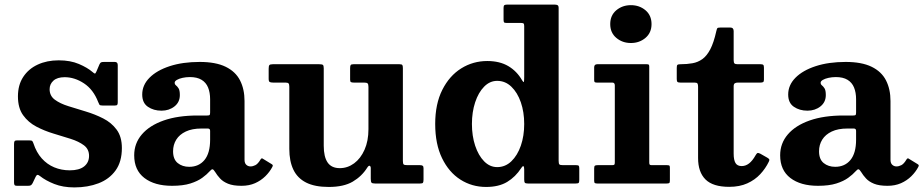

<svg xmlns="http://www.w3.org/2000/svg" viewBox="-20 -800 4025 837"><path d="M408 -355.2Q411 -347.5 413.4 -343.7Q415.8 -340 427 -340H480.3Q488.8 -340 491 -343Q493.3 -346 493.3 -354V-516.3Q493.3 -530 480.5 -530H433.8Q423.5 -530 420 -527.9Q416.5 -525.7 413.3 -518.7L400.8 -489.3Q396.3 -478.5 393.3 -479.3Q390.3 -480 382.8 -486.5Q361 -505.3 323.9 -521.1Q286.8 -537 235.8 -537Q184.5 -537 144.4 -518.4Q104.2 -499.8 81.2 -464.6Q58.2 -429.5 58.2 -380Q58.2 -329.2 80.7 -297.9Q103.2 -266.5 138.5 -248Q173.7 -229.5 213.2 -217.7Q252.7 -206 288 -194.7Q323.2 -183.5 345.7 -166.7Q368.2 -150 368.2 -120.5Q368.2 -91.8 346.9 -74.6Q325.5 -57.5 284.3 -57.5Q247.8 -57.5 216.5 -70.5Q185.3 -83.5 162 -109.5Q138.8 -135.5 126 -174.3Q123.3 -182.3 120.6 -185.1Q118 -188 107.3 -188H54.2Q45.7 -188 43.5 -184.4Q41.2 -180.8 41.2 -172V-4.8Q41.2 3.5 43.6 6.7Q46 10 54 10H102Q111.8 10 115.4 7.1Q119 4.3 122.3 -1.7L135.5 -29.5Q139.5 -37.5 143.5 -37.7Q147.5 -38 154.3 -32.5Q178.8 -13 216.6 2Q254.5 17 304.3 17Q362.8 17 409.6 -1Q456.5 -19 483.9 -57Q511.3 -95 511.3 -154.5Q511.3 -204 488.5 -234.8Q465.8 -265.5 430 -283.6Q394.3 -301.8 354 -313.9Q313.8 -326 277.8 -337.3Q241.8 -348.5 219 -365.4Q196.3 -382.3 196.3 -411Q196.3 -433.5 213 -448.5Q229.8 -463.5 261.8 -463.5Q305.3 -463.5 346.1 -436.6Q387 -409.7 408 -355.2Z M565 -123Q565 -58.2 609.5 -24.1Q654 10 730 10Q778 10 809.9 -0.1Q841.7 -10.2 861.9 -25Q882 -39.7 894.2 -53.5Q902 -62.5 906.5 -62Q911 -61.5 918 -50.2Q926.5 -36 939.3 -22.1Q952 -8.2 974.1 0.9Q996.3 10 1032.5 10H1033Q1066 10 1091.8 -1.4Q1117.5 -12.8 1136.6 -31.6Q1155.8 -50.5 1167.3 -72.5Q1169.8 -77.5 1169 -79.8Q1168.3 -82 1164.3 -84.5L1126.8 -107.5Q1123.3 -110.5 1120.5 -109.5Q1117.8 -108.5 1115.3 -104Q1104.5 -85.8 1093.5 -80.1Q1082.5 -74.5 1072 -74.5Q1061.5 -74.5 1053.8 -81.5Q1046 -88.5 1046 -103.5V-359.5Q1046 -411.2 1026.4 -449.6Q1006.8 -488 963.6 -509Q920.5 -530 850.5 -530Q776.2 -530 719.9 -511.6Q663.5 -493.2 631.7 -461.1Q600 -429 600 -388Q600 -351.2 624.9 -334.4Q649.7 -317.5 684 -317.5Q717 -317.5 740.5 -336Q764 -354.5 764 -385.5Q764 -406.2 758.4 -414.9Q752.8 -423.5 747.1 -427.9Q741.5 -432.2 741.5 -439.5Q741.5 -446 750.9 -451.6Q760.3 -457.2 775.5 -460.6Q790.8 -464 808 -464Q839.2 -464 858.7 -452.1Q878.2 -440.2 887.1 -418.5Q896 -396.7 896 -367V-309.5Q896 -300.5 893.7 -298.5Q891.5 -296.5 883 -296.5H841.5Q755.5 -296.5 693.6 -274.8Q631.7 -253 598.4 -214Q565 -175 565 -123ZM734.5 -140.5Q734.5 -169 748.5 -191.4Q762.5 -213.7 790 -226.7Q817.5 -239.7 858 -239.7H886Q896 -239.7 896 -229.7V-191Q896 -132.3 871.4 -102.5Q846.8 -72.8 805 -72.8Q775 -72.8 754.8 -89.1Q734.5 -105.5 734.5 -140.5Z M1241.2 -151Q1241.2 -97.5 1258.9 -60.5Q1276.5 -23.5 1314.4 -4.2Q1352.3 15 1413.3 15Q1478.3 15 1517.8 -8.2Q1557.3 -31.5 1580.8 -69Q1587.3 -79.2 1591.8 -77.1Q1596.3 -75 1596.3 -66.7V-20.8Q1596.3 -8 1599.4 -4Q1602.5 0 1615 0H1811.5Q1821.8 0 1824 -3.6Q1826.3 -7.3 1826.3 -17.8V-66.5Q1826.3 -74.8 1822.5 -77.4Q1818.8 -80 1811 -80H1756.8Q1743.8 -80 1740 -82.9Q1736.3 -85.8 1736.3 -98.5V-503Q1736.3 -513 1733.9 -516.5Q1731.5 -520 1721.8 -520H1520.8Q1511.3 -520 1508.8 -516.5Q1506.3 -513 1506.3 -503V-452.7Q1506.3 -444 1510.1 -442Q1514 -440 1522.8 -440H1567.7Q1578.7 -440 1582.5 -436.4Q1586.2 -432.7 1586.2 -421V-237Q1586.2 -185.5 1569.2 -147.3Q1552.2 -109 1523.8 -88Q1495.3 -67 1461.3 -67Q1425 -67 1408.1 -91.8Q1391.3 -116.5 1391.3 -164.5V-502.5Q1391.3 -514.5 1387.4 -517.2Q1383.5 -520 1371.8 -520H1169.2Q1157.5 -520 1154.4 -516.2Q1151.2 -512.5 1151.2 -500.2V-456.5Q1151.2 -445.5 1155.5 -442.7Q1159.7 -440 1170.7 -440H1224.7Q1235 -440 1238.1 -436.1Q1241.2 -432.2 1241.2 -421.5Z M2037.3 -259.5Q2037.3 -311.5 2051.4 -354.1Q2065.5 -396.7 2090.4 -422.1Q2115.3 -447.5 2147.3 -447.5Q2182.8 -447.5 2209.2 -422.1Q2235.7 -396.7 2250.5 -354.1Q2265.2 -311.5 2265.2 -259.5Q2265.2 -207.5 2250.5 -164.9Q2235.7 -122.3 2209.2 -96.9Q2182.8 -71.5 2147.3 -71.5Q2115.3 -71.5 2090.4 -96.9Q2065.5 -122.3 2051.4 -164.9Q2037.3 -207.5 2037.3 -259.5ZM1877.2 -259.5Q1877.2 -172 1907 -110.6Q1936.7 -49.2 1987 -17.1Q2037.2 15 2099.2 15Q2154.5 15 2190.9 -6.9Q2227.2 -28.7 2252.5 -67.7Q2259.5 -78.2 2262.4 -75.1Q2265.2 -72 2265.2 -61V-18Q2265.2 -7 2268 -3.5Q2270.7 0 2281.5 0H2489.3Q2499.8 0 2502.5 -2.8Q2505.3 -5.5 2505.3 -16V-65.5Q2505.3 -74.5 2502.9 -77.3Q2500.5 -80 2491.5 -80H2434.5Q2422 -80 2418.6 -83.3Q2415.3 -86.5 2415.3 -99.3V-764.7Q2415.3 -774.7 2410.8 -777.4Q2406.3 -780 2396.8 -780H2192Q2182.5 -780 2178.9 -777.6Q2175.2 -775.2 2175.2 -765.7V-714.2Q2175.2 -705.2 2177.5 -702.6Q2179.7 -700 2188.5 -700H2250.5Q2259 -700 2262.1 -697.9Q2265.2 -695.7 2265.2 -686.7V-466.5Q2265.2 -446.3 2263.7 -443Q2262.2 -439.8 2256 -450Q2233.5 -489.5 2195.9 -511.8Q2158.2 -534 2104.2 -534Q2042.2 -534 1990.7 -501.9Q1939.2 -469.8 1908.2 -408.4Q1877.2 -347 1877.2 -259.5Z M2640.2 -695Q2640.2 -657.2 2666.7 -634.9Q2693.3 -612.5 2730.3 -612.5Q2767.5 -612.5 2793.9 -634.9Q2820.3 -657.2 2820.3 -695Q2820.3 -733 2793.9 -755.3Q2767.5 -777.5 2730.3 -777.5Q2693.3 -777.5 2666.7 -755.3Q2640.2 -733 2640.2 -695ZM2649.5 -440Q2660.2 -440 2660.2 -427.5V-92.5Q2660.2 -84.5 2658.2 -82.3Q2656.2 -80 2648 -80H2585.2Q2576.2 -80 2573.2 -77.5Q2570.2 -75 2570.2 -65.3V-12.3Q2570.2 -4.3 2573.1 -2.1Q2576 0 2584 0H2886Q2895.3 0 2897.8 -2.4Q2900.3 -4.7 2900.3 -13.8V-69Q2900.3 -76.8 2897.6 -78.4Q2895 -80 2887.3 -80H2820.8Q2814 -80 2812.1 -82.6Q2810.3 -85.3 2810.3 -92.3V-509.8Q2810.3 -516.5 2808 -518.3Q2805.8 -520 2799.3 -520H2583.7Q2570.2 -520 2570.2 -506.5V-451Q2570.2 -444 2572.6 -442Q2575 -440 2582 -440Z M3331.5 -95Q3335.5 -102.5 3332.9 -106.2Q3330.3 -110 3322 -114.3L3293.8 -130.3Q3285 -134.5 3281.6 -132.6Q3278.3 -130.8 3273.8 -123Q3260.3 -99 3245.4 -87.5Q3230.5 -76 3213.3 -76Q3194.3 -76 3186.3 -89.3Q3178.3 -102.5 3178.3 -130.5V-423.5Q3178.3 -433.2 3182.9 -436.6Q3187.5 -440 3196.5 -440H3295Q3303 -440 3306.6 -442.2Q3310.3 -444.5 3310.3 -452.2V-504.8Q3310.3 -514.3 3307.4 -517.1Q3304.5 -520 3295.8 -520H3196Q3185.5 -520 3181.9 -523.4Q3178.3 -526.8 3178.3 -537.8V-664.5Q3178.3 -680 3163.3 -680H3121.5Q3109 -680 3106.9 -676.8Q3104.8 -673.5 3102.5 -663.5Q3091.5 -614 3076.4 -585.1Q3061.3 -556.3 3041.9 -542.4Q3022.5 -528.5 2998.8 -524.3Q2975 -520 2946.7 -520Q2936.2 -520 2933.2 -517.4Q2930.2 -514.7 2930.2 -504V-455.5Q2930.2 -445.7 2933.4 -442.9Q2936.5 -440 2946.2 -440H3008Q3018 -440 3020.6 -435.9Q3023.2 -431.7 3023.2 -421.7V-111Q3023.2 -49.8 3055.6 -17.6Q3088 14.5 3158.8 14.5Q3204 14.5 3237.5 -0.6Q3271 -15.7 3294.1 -40.6Q3317.3 -65.5 3331.5 -95Z M3381 -123Q3381 -58.2 3425.5 -24.1Q3470 10 3546 10Q3594 10 3625.9 -0.1Q3657.7 -10.2 3677.9 -25Q3698 -39.7 3710.2 -53.5Q3718 -62.5 3722.5 -62Q3727 -61.5 3734 -50.2Q3742.5 -36 3755.3 -22.1Q3768 -8.2 3790.1 0.9Q3812.3 10 3848.5 10H3849Q3882 10 3907.8 -1.4Q3933.5 -12.8 3952.6 -31.6Q3971.8 -50.5 3983.3 -72.5Q3985.8 -77.5 3985 -79.8Q3984.3 -82 3980.3 -84.5L3942.8 -107.5Q3939.3 -110.5 3936.5 -109.5Q3933.8 -108.5 3931.3 -104Q3920.5 -85.8 3909.5 -80.1Q3898.5 -74.5 3888 -74.5Q3877.5 -74.5 3869.8 -81.5Q3862 -88.5 3862 -103.5V-359.5Q3862 -411.2 3842.4 -449.6Q3822.8 -488 3779.6 -509Q3736.5 -530 3666.5 -530Q3592.2 -530 3535.9 -511.6Q3479.5 -493.2 3447.7 -461.1Q3416 -429 3416 -388Q3416 -351.2 3440.9 -334.4Q3465.7 -317.5 3500 -317.5Q3533 -317.5 3556.5 -336Q3580 -354.5 3580 -385.5Q3580 -406.2 3574.4 -414.9Q3568.8 -423.5 3563.1 -427.9Q3557.5 -432.2 3557.5 -439.5Q3557.5 -446 3566.9 -451.6Q3576.3 -457.2 3591.5 -460.6Q3606.8 -464 3624 -464Q3655.2 -464 3674.7 -452.1Q3694.2 -440.2 3703.1 -418.5Q3712 -396.7 3712 -367V-309.5Q3712 -300.5 3709.7 -298.5Q3707.5 -296.5 3699 -296.5H3657.5Q3571.5 -296.5 3509.6 -274.8Q3447.7 -253 3414.4 -214Q3381 -175 3381 -123ZM3550.5 -140.5Q3550.5 -169 3564.5 -191.4Q3578.5 -213.7 3606 -226.7Q3633.5 -239.7 3674 -239.7H3702Q3712 -239.7 3712 -229.7V-191Q3712 -132.3 3687.4 -102.5Q3662.8 -72.8 3621 -72.8Q3591 -72.8 3570.8 -89.1Q3550.5 -105.5 3550.5 -140.5Z"/></svg>

Font: Besley
Style: Regular
Weight: 400
Designer: Owen Earl
Foundry: indestructible type*
Version: Version 4.000